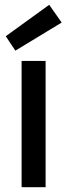

<svg xmlns="http://www.w3.org/2000/svg" viewBox="-20 -780 281 800"><path d="M70 0V-526H170V0ZM44 -569 4 -629 185 -760 237 -686Z"/></svg>

Font: DM Sans 9pt Medium
Style: Regular
Weight: 500
Version: Version 4.004;gftools[0.9.30]